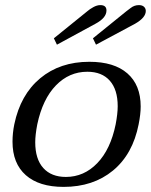

<svg xmlns="http://www.w3.org/2000/svg" viewBox="-20 -722 591 752"><path d="M191 -572 322 -678Q331 -686 345.5 -694Q360 -702 373 -702Q397 -702 397 -681Q397 -652 354 -629L203 -547ZM344 -572 475 -678Q477 -679 491.5 -690.5Q506 -702 524 -702Q537 -702 544 -695.5Q551 -689 551 -679Q551 -653 509 -629L356 -547ZM29 -167Q29 -201 36 -235Q60 -351 137.5 -415.5Q215 -480 330 -480Q427 -480 479 -434.5Q531 -389 531 -305Q531 -275 523 -235Q500 -118 422.5 -54Q345 10 229 10Q133 10 81 -36Q29 -82 29 -167ZM433 -235Q441 -277 441 -306Q441 -371 410 -406Q379 -441 322 -441Q251 -441 199 -387.5Q147 -334 126 -235Q118 -193 118 -165Q118 -99 149.5 -64Q181 -29 238 -29Q309 -29 361 -83Q413 -137 433 -235Z"/></svg>

Font: Taviraj
Style: Italic
Weight: 400
Italic angle: -12°
Designer: Katatrad Team
Foundry: CadsonDemak
Version: Version 1.001